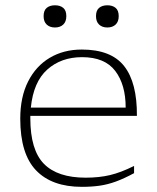

<svg xmlns="http://www.w3.org/2000/svg" viewBox="-20 -714 607 744"><path d="M297 -522Q410.5 -522 461 -458Q511.5 -394 510.5 -265H97.5Q97.5 -260.5 97.5 -255.5Q97.5 -133 150.2 -79.2Q203 -25.5 312 -25.5Q364 -25.5 406.2 -35.5Q448.5 -45.5 499.5 -71V-43Q460.5 -22 429 -10.5Q397.5 1 366.5 5.5Q335.5 10 297 10Q181 10 119.8 -53.8Q58.5 -117.5 58.5 -254Q58.5 -338 88.8 -398Q119 -458 172.8 -490Q226.5 -522 297 -522ZM298 -492.5Q217 -492.5 163.2 -444.5Q109.5 -396.5 99.5 -297H467Q467 -386 426.5 -439.2Q386 -492.5 298 -492.5ZM193 -607.5Q173 -607.5 161 -618.8Q149 -630 149 -651.5Q149 -673.5 161 -683.5Q173 -693.5 193 -693.5Q213 -693.5 225 -683.5Q237 -673.5 237 -651.5Q237 -630 225 -618.8Q213 -607.5 193 -607.5ZM396 -607.5Q376 -607.5 364 -618.8Q352 -630 352 -651.5Q352 -673.5 364 -683.5Q376 -693.5 396 -693.5Q416 -693.5 428 -683.5Q440 -673.5 440 -651.5Q440 -630 428 -618.8Q416 -607.5 396 -607.5Z"/></svg>

Font: Newsreader Caption ExtraLight
Style: Regular
Weight: 275
Designer: Hugues Gentile
Foundry: Production Type
Version: Version 1.001